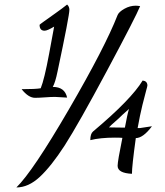

<svg xmlns="http://www.w3.org/2000/svg" viewBox="-20 -737 727 844"><path d="M275 -717Q285 -708 285 -694Q285 -668 233 -423Q223 -374 212 -355Q265 -355 275 -308Q233 -311 222 -311Q204 -311 177 -309Q150 -307 134 -307Q105 -307 75 -345Q137 -345 159 -349Q175 -388 196 -501Q217 -614 218 -620Q188 -602 176 -602Q154 -602 154 -628Q154 -629 173.5 -643Q193 -657 224 -679Q255 -701 275 -717ZM596 -710Q577 -663 451 -427.5Q325 -192 264 -97Q205 -6 155 40.5Q105 87 52 87Q124 17 283 -256.5Q442 -530 497 -671Q503 -685 527 -698.5Q551 -712 577 -712Q584 -712 596 -710ZM607 -383Q627 -381 628 -362Q628 -358 622.5 -339Q617 -320 606 -275Q595 -230 585 -174H595Q598 -174 648 -182Q609 -130 577 -130Q560 -7 560 27Q497 24 497 -8Q497 -28 518 -131Q507 -132 485 -132Q421 -132 377 -121Q377 -149 389 -159Q557 -300 607 -383ZM529 -176Q540 -236 547 -258L519 -233Q502 -216 485 -201.5Q468 -187 459 -177Q465 -177 488.5 -176.5Q512 -176 529 -176Z"/></svg>

Font: Dancing Script
Style: Bold
Weight: 700
Designer: Pablo Impallari
Foundry: Pablo Impallari. www.impallari.com Igino Marini. www.ikern.com
Version: Version 1.002